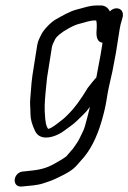

<svg xmlns="http://www.w3.org/2000/svg" viewBox="-20 -554 471 704"><path d="M350 -534H337C306.4 -534 285.2 -524.5 262.8 -519.4C236.1 -513.3 204 -493.5 186.3 -483.9C168.2 -474.5 140.3 -445.6 131.8 -428.2C127.2 -418.6 119.1 -405 116.5 -388.5L99.1 -278.8C97.6 -269.4 96.5 -260.1 95.7 -250.9L91.5 -198.7C88.6 -169.3 91.7 -166.1 91.7 -136.2C91.7 -116.9 97.7 -96.1 108.9 -73.1C125.2 -39.5 167.5 -47.4 197.2 -63.2C203.8 -66.7 210.2 -70.8 216.1 -75.2C222.5 -79.9 229.8 -85.3 238.1 -91.2C260.5 -107.5 261.8 -111.7 283 -131.4C292.3 -140.1 301.1 -150.1 309.9 -162.2C304.2 -137.7 297.4 -113 291.5 -91.6C286.9 -74.9 281.3 -67.6 272.5 -48.1C267.1 -36 257.4 -23.2 248.3 -9.9L222.9 19.6C222.2 20.4 209.2 29.8 187.4 41.8L187.1 41.9L186.9 42.1C147.2 66 121.5 69.2 72.5 74.1L61.9 75.1L61.5 75.2C42.9 78.2 33.5 95 33.8 107.8C34 119.5 41.5 132.2 61.1 129.8L70.3 128.9C91.1 126.7 116 125.7 138.3 118.3C167.2 108.8 171.7 107.9 209 89.1C246.3 70.2 256.3 59.6 275.9 35.8C309 1.7 334.9 -48.1 353.2 -111.8C361.3 -139.8 367 -164.7 370.5 -186.5C373.8 -207.6 376.6 -223.2 378.8 -232.9L392.5 -293.9L405 -359.9L419 -448.5C420.7 -459.1 423.3 -470.1 427 -481.4L427.2 -481.9L430.2 -493.9L430.3 -494.5C432.7 -509.6 424.9 -522.2 409.4 -523.5C399.6 -524.3 390 -520 382.9 -512.1C377.3 -524.2 365.7 -534 350 -534ZM333.1 -269.6C333.1 -269.6 330.6 -267.2 329.2 -265.6L320.6 -255.6C313.7 -247.1 307.9 -239.9 302.6 -232.9L302.1 -232.3L301.7 -231.6C275.7 -188.3 252.3 -156.9 232.8 -137.6C220.2 -125.3 218.7 -122.7 204.6 -112C191.4 -102 169.1 -82.9 156.3 -81.4C156.1 -81.7 154.1 -84.9 152.5 -88.3C149.5 -95 147.2 -104.4 146 -116.5C141.9 -161.3 144 -177.4 147.2 -216.3L152.5 -268.9L170.7 -383.5C171.1 -386.2 174.8 -396.2 182.3 -410.4C187.4 -420.2 203.7 -434.8 233.6 -451.1C249.1 -459.5 261.6 -464.5 270.5 -466.6C294.1 -472 307 -479 328.3 -479H332.8C334.5 -472.3 335.4 -461.6 334.4 -447.5C333.3 -432.4 330.9 -404.7 351.4 -398.2C353 -397.7 352.6 -397.7 355.9 -397.3L349.3 -355.7L336.5 -287.7C335.5 -281.4 334.7 -276.9 333.1 -269.6Z"/></svg>

Font: MewTooHand
Style: BdIta
Weight: 400
Designer: Mew Too, Robert Jablonski
Version: Version 0.77